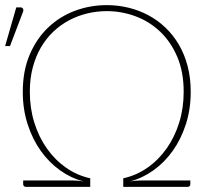

<svg xmlns="http://www.w3.org/2000/svg" viewBox="-23 -730 834 750"><path d="M262 -25Q271.5 -25 282 -24Q292.5 -23 303 -21.5Q254.5 -34 211.5 -64.8Q168.5 -95.5 136.2 -140.8Q104 -186 85 -244.5Q66 -303 66 -371.5Q66 -453 92.8 -516Q119.5 -579 164.8 -622.2Q210 -665.5 269.5 -687.8Q329 -710 394 -710Q437.5 -710 478.8 -700Q520 -690 556.5 -670.5Q593 -651 623.2 -622.2Q653.5 -593.5 675.5 -556Q697.5 -518.5 709.8 -472.2Q722 -426 722 -371.5Q722 -303 703 -244.5Q684 -186 651.8 -140.8Q619.5 -95.5 576.5 -64.8Q533.5 -34 485 -21.5Q495.5 -23 506 -24Q516.5 -25 526 -25H720.5V-10.5Q720.5 -6 717.8 -3Q715 0 709.5 0H458.5V-33.5Q510.5 -45 553.8 -75.5Q597 -106 628.2 -150.5Q659.5 -195 677 -251.2Q694.5 -307.5 694.5 -371.5Q694.5 -449 669.5 -507.8Q644.5 -566.5 602.8 -606.2Q561 -646 506.8 -666.2Q452.5 -686.5 394 -686.5Q355 -686.5 317.8 -677.5Q280.5 -668.5 247 -650.8Q213.5 -633 185.5 -606.5Q157.5 -580 137 -545Q116.5 -510 105 -466.5Q93.5 -423 93.5 -371.5Q93.5 -307.5 111 -251.2Q128.5 -195 159.8 -150.5Q191 -106 234.2 -75.5Q277.5 -45 329.5 -33.5V0H78.5Q73.5 0 70.5 -3Q67.5 -6 67.5 -10.5V-25ZM-3 -550 40.5 -701H58Q64 -701 66.8 -696Q69.5 -691 67 -684L16 -550Z"/></svg>

Font: Lato ExtraLight
Style: Regular
Weight: 275
Designer: Lukasz Dziedzic with Adam Twardoch and Botio Nikoltchev
Foundry: tyPoland Lukasz Dziedzic
Version: Version 2.015; 2015-08-06; http://www.latofonts.com/